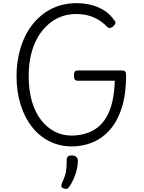

<svg xmlns="http://www.w3.org/2000/svg" viewBox="-20 -910 914 1218"><path d="M433 19Q356 18 292 -14.5Q228 -47 182 -106Q136 -165 110.5 -246.5Q85 -328 85 -427Q85 -494 97.5 -554.5Q110 -615 133 -666.5Q156 -718 189.5 -759Q223 -800 265 -829.5Q307 -859 357.5 -874.5Q408 -890 465 -890Q510 -890 553.5 -880Q597 -870 636.5 -846.5Q676 -823 707 -779Q715 -768 711.5 -760.5Q708 -753 699 -743Q687 -734 678 -732.5Q669 -731 659 -740Q634 -767 603.5 -785Q573 -803 538.5 -812Q504 -821 464 -821Q420 -821 381 -809Q342 -797 308 -772.5Q274 -748 247 -714Q220 -680 201 -636.5Q182 -593 172 -540.5Q162 -488 162 -427Q162 -338 182 -268.5Q202 -199 239 -150.5Q276 -102 325.5 -76Q375 -50 433 -50Q482 -50 524 -63Q566 -76 599 -101.5Q632 -127 656 -168.5Q680 -210 693 -267Q706 -324 708 -398H473Q460 -398 454.5 -405.5Q449 -413 449 -431Q449 -449 454.5 -456Q460 -463 473 -463H755Q769 -463 774.5 -456Q780 -449 780 -431Q780 -312 752.5 -226.5Q725 -141 677 -86.5Q629 -32 566.5 -6.5Q504 19 433 19ZM383 285Q372 281 370 273.5Q368 266 373 251Q386 224 392.5 203Q399 182 401 159Q403 136 403 104Q403 90 410.5 83Q418 76 435 76Q454 76 464 85.5Q474 95 474 110Q474 136 467.5 164Q461 192 449.5 219.5Q438 247 422 271Q414 284 405.5 287Q397 290 383 285Z"/></svg>

Font: Playwrite GB S Light
Style: Regular
Weight: 300
Designer: Veronika Burian, José Scaglione
Foundry: TypeTogether
Version: Version 1.002